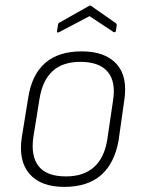

<svg xmlns="http://www.w3.org/2000/svg" viewBox="-20 -684 526 714"><path d="M219 11Q132 11 90 -37Q48 -85 61 -173L85 -321Q112 -493 284 -493Q371 -493 413.5 -446Q456 -399 442 -310L421 -162Q406 -77 356 -33Q306 11 219 11ZM225 -28Q291 -28 329.5 -62.5Q368 -97 379 -165L400 -308Q412 -380 380.5 -417Q349 -454 279 -454Q213 -454 175.5 -419.5Q138 -385 127 -317L104 -174Q94 -103 124 -65.5Q154 -28 225 -28ZM199 -564Q196 -563 193.5 -563.5Q191 -564 192 -568L196 -593Q197 -599 203 -601L311 -662Q316 -665 319 -662L409 -599Q415 -595 414 -590L411 -569Q409 -562 402 -565L313 -624Z"/></svg>

Font: Sofia Sans Semi Condensed ExtraLight
Style: Italic
Weight: 250
Italic angle: -9°
Version: Version 4.100